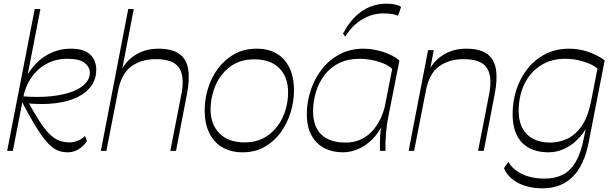

<svg xmlns="http://www.w3.org/2000/svg" viewBox="-20 -821 3341 1045"><path d="M112 -260 98 -297Q187 -290 256 -297Q325 -304 372.5 -322Q420 -340 444.5 -366.5Q469 -393 469 -425Q469 -456 441 -478.5Q413 -501 346 -501Q285 -501 235 -474.5Q185 -448 151.5 -400Q118 -352 105 -287L85 -292Q101 -373 141 -432Q181 -491 239 -523.5Q297 -556 366 -556Q437 -556 470.5 -524.5Q504 -493 504 -441Q504 -394 478.5 -356Q453 -318 403 -293Q353 -268 280 -259Q207 -250 112 -260ZM350 8Q323 8 298 -0.5Q273 -9 244.5 -38Q216 -67 179.5 -125Q143 -183 92 -282L123 -285Q162 -213 192 -166Q222 -119 248 -93Q274 -67 300.5 -56.5Q327 -46 360 -46Q380 -46 403 -55Q426 -64 443 -81L453 -52Q435 -25 407.5 -8.5Q380 8 350 8ZM19 0 169 -772H200L50 0Z M529 0 678 -772H708L633 -382L631 -419Q659 -485 714.5 -520.5Q770 -556 842 -556Q918 -556 957 -527Q996 -498 1004.5 -442.5Q1013 -387 997 -306L938 0H907L967 -307Q986 -402 955.5 -450.5Q925 -499 827 -499Q749 -499 695 -460Q641 -421 623 -328L559 0Z M1301 8Q1237 8 1190.5 -19Q1144 -46 1119 -97Q1094 -148 1094 -221Q1094 -280 1112 -339.5Q1130 -399 1166.5 -448Q1203 -497 1255.5 -526.5Q1308 -556 1377 -556Q1440 -556 1485.5 -529.5Q1531 -503 1555.5 -452Q1580 -401 1580 -328Q1580 -268 1561.5 -208.5Q1543 -149 1507.5 -100Q1472 -51 1420 -21.5Q1368 8 1301 8ZM1311 -46Q1386 -46 1439 -84.5Q1492 -123 1520 -185.5Q1548 -248 1548 -319Q1548 -401 1500.5 -449.5Q1453 -498 1364 -498Q1287 -498 1234 -459Q1181 -420 1154 -358Q1127 -296 1126 -226Q1126 -145 1174 -95.5Q1222 -46 1311 -46Z M2116 -445Q2089 -471 2038 -486Q1987 -501 1937 -501Q1873 -501 1825.5 -477.5Q1778 -454 1747 -413.5Q1716 -373 1700.5 -323Q1685 -273 1684 -220Q1683 -132 1729 -88.5Q1775 -45 1860 -45Q1946 -45 2002.5 -104Q2059 -163 2079 -261L2064 -146Q2040 -96 2005 -61.5Q1970 -27 1929 -9.5Q1888 8 1845 8Q1791 8 1747 -14Q1703 -36 1676.5 -82.5Q1650 -129 1650 -200Q1650 -266 1671 -329.5Q1692 -393 1731.5 -444Q1771 -495 1828.5 -525.5Q1886 -556 1959 -556Q2008 -556 2062 -539.5Q2116 -523 2154 -492ZM2048 0Q2047 -38 2049 -78Q2051 -118 2061 -173L2126 -504L2154 -492L2094 -188Q2085 -143 2081 -97Q2077 -51 2078 0ZM1859 -622 1847 -638Q1875 -692 1911.5 -728.5Q1948 -765 1991.5 -783Q2035 -801 2083 -801Q2112 -801 2132.5 -796Q2153 -791 2163 -783L2146 -735Q2135 -741 2114 -744.5Q2093 -748 2067 -748Q2005 -748 1950.5 -715Q1896 -682 1859 -622Z M2204 0 2310 -548H2341L2309 -382L2306 -419Q2334 -485 2389.5 -520.5Q2445 -556 2517 -556Q2593 -556 2632 -527Q2671 -498 2679.5 -442.5Q2688 -387 2672 -306L2613 0H2582L2642 -307Q2661 -402 2630.5 -450.5Q2600 -499 2502 -499Q2424 -499 2370 -460Q2316 -421 2298 -328L2234 0Z M2933 204Q2857 204 2800.5 175Q2744 146 2723 94L2747 60Q2767 98 2818.5 124.5Q2870 151 2944 151Q3001 151 3043 130Q3085 109 3114 59Q3143 9 3159 -76L3180 -182L3239 -485L3271 -492L3184 -46Q3160 78 3097 141Q3034 204 2933 204ZM2965 8Q2873 8 2821.5 -44.5Q2770 -97 2770 -200Q2770 -270 2791 -334Q2812 -398 2852 -448Q2892 -498 2949 -527Q3006 -556 3077 -556Q3137 -556 3189.5 -536Q3242 -516 3271 -492L3241 -437Q3230 -453 3202 -467.5Q3174 -482 3136 -491.5Q3098 -501 3056 -501Q2978 -501 2921 -463.5Q2864 -426 2833.5 -362Q2803 -298 2803 -218Q2803 -135 2848 -90Q2893 -45 2977 -45Q3019 -45 3062.5 -63.5Q3106 -82 3141.5 -129Q3177 -176 3195 -261L3180 -141Q3157 -95 3123 -61.5Q3089 -28 3049 -10Q3009 8 2965 8Z"/></svg>

Font: Savate ExtraLight
Style: Italic
Weight: 200
Italic angle: -11°
Designer: Max Esnée
Foundry: Plomb Type
Version: Version 2.000